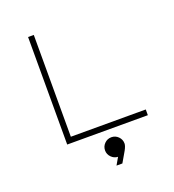

<svg xmlns="http://www.w3.org/2000/svg" viewBox="-160 -820 1061 1168"><g transform="rotate(-20 370.0 -236.5)"><path d="M155 0V-696H192V-37H677V0ZM393 223 420 176Q395 175 377 156.5Q359 138 359 113Q359 87 377.5 68.5Q396 50 422 50Q448 50 466.5 68.5Q485 87 485 113Q485 128 471 154L431 223Z"/></g></svg>

Font: M Major Mono Display
Style: Regular
Weight: 400
Designer: Emre Parlak
Foundry: Emre Parlak
Version: Version 2.000; ttfautohint (v1.8) -l 8 -r 50 -G 200 -x 14 -D